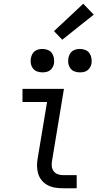

<svg xmlns="http://www.w3.org/2000/svg" viewBox="-20 -1004 540 1024"><path d="M315 0Q294 0 273 -3.5Q252 -7 234 -16.5Q216 -26 203 -41.5Q190 -57 184 -76.5Q178 -96 177.5 -117.5Q177 -139 181 -160L231 -460H100V-530H321L258 -149Q255 -134 256 -119Q257 -104 265 -92.5Q273 -81 286.5 -75.5Q300 -70 315 -70H389V0ZM406 -618Q391 -618 377.5 -623Q364 -628 355.5 -639.5Q347 -651 344.5 -665.5Q342 -680 345 -695Q347 -705 352 -715Q357 -725 366 -731.5Q375 -738 385.5 -740.5Q396 -743 406 -743Q421 -743 435 -737.5Q449 -732 457 -720.5Q465 -709 467.5 -694.5Q470 -680 468 -665Q466 -655 460.5 -645Q455 -635 446 -628.5Q437 -622 426.5 -620Q416 -618 406 -618ZM206 -618Q191 -618 177.5 -623Q164 -628 155.5 -639.5Q147 -651 144.5 -665.5Q142 -680 145 -695Q147 -705 152 -715Q157 -725 166 -731.5Q175 -738 185.5 -740.5Q196 -743 206 -743Q221 -743 235 -737.5Q249 -732 257 -720.5Q265 -709 267.5 -694.5Q270 -680 268 -665Q266 -655 260.5 -645Q255 -635 246 -628.5Q237 -622 226.5 -620Q216 -618 206 -618ZM312 -792 268 -838 424 -984 480 -926Z"/></svg>

Font: Iosevka Curly Slab Oblique
Style: Regular
Weight: 400
Italic angle: -9°
Monospace: yes
Designer: Belleve Invis
Foundry: Belleve Invis
Version: Version 11.1.0; ttfautohint (v1.8.3)